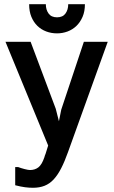

<svg xmlns="http://www.w3.org/2000/svg" viewBox="-20 -892 540 909"><path d="M52 -101H66Q79 -96 96.5 -91.5Q114 -87 122 -87Q145 -87 161.5 -99.5Q178 -112 190 -147Q191 -152 192.5 -155.5Q194 -159 196 -164.5Q198 -170 200.5 -179Q203 -188 208 -203L6 -694H125L244 -377L259 -318L270 -373L377 -694H490L302 -172Q286 -127 269.5 -95Q253 -63 234 -42.5Q215 -22 191 -12.5Q167 -3 136 -3Q118 -3 98.5 -5.5Q79 -8 52 -15ZM382 -872Q382 -838 371 -812.5Q360 -787 342 -769.5Q324 -752 300 -743Q276 -734 250 -734Q223 -734 199 -743Q175 -752 157 -769.5Q139 -787 128.5 -812.5Q118 -838 118 -872H197Q197 -846 210 -828Q223 -810 250 -810Q277 -810 290 -828Q303 -846 303 -872Z"/></svg>

Font: D2Coding
Style: Bold
Weight: 700
Monospace: yes
Designer: Yong-Rak Park; Jeong-Hwan Yoon; Sang-Min Lee;
Foundry: NHN Corporation
Version: Version 1.3.2; Build 20180524